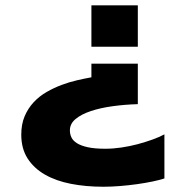

<svg xmlns="http://www.w3.org/2000/svg" viewBox="-20 -691 689 723"><path d="M60.1 -184.1Q60.1 -223.6 73 -253.7Q85.9 -283.7 107.2 -306.4Q128.4 -329.1 155.8 -344.7Q183.1 -360.4 212.4 -371.3Q241.7 -382.3 270.8 -388.9Q299.8 -395.5 324.2 -399.9V-451.2H499V-298.8Q449.7 -297.4 403.8 -291Q357.9 -284.7 322 -272.7Q286.1 -260.7 264.6 -242.9Q243.2 -225.1 243.2 -200.2Q243.2 -186 249 -173.6Q254.9 -161.1 270 -151.6Q285.2 -142.1 311 -136.5Q336.9 -130.9 377 -130.9Q405.8 -130.9 437 -135.5Q468.3 -140.1 497.8 -147.9Q527.3 -155.8 553.7 -165.3Q580.1 -174.8 599.1 -185.1V-19Q581.5 -13.2 554.7 -7.6Q527.8 -2 496.8 2.4Q465.8 6.8 432.6 9.5Q399.4 12.2 369.1 12.2Q303.2 12.2 246.8 1.2Q190.4 -9.8 148.9 -33.7Q107.4 -57.6 83.7 -94.7Q60.1 -131.8 60.1 -184.1ZM499 -670.9V-515.1H324.2V-670.9Z"/></svg>

Font: REH Gaming
Style: Gaming
Weight: 700
Designer: Astigmatic (AOETI)
Foundry: Astigmatic (AOETI)
Version: Version 1.001 2011